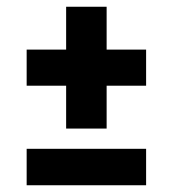

<svg xmlns="http://www.w3.org/2000/svg" viewBox="-20 -577 512 569"><path d="M59 -28V-136H413V-28ZM413 -430V-323H296V-196H176V-323H59V-430H176V-557H296V-430Z"/></svg>

Font: Raleway Thin
Style: Bold
Weight: 700
Version: Version 4.026